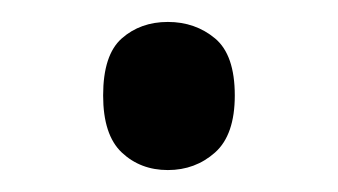

<svg xmlns="http://www.w3.org/2000/svg" viewBox="-20 -570 308 175"><path d="M74 -483Q74 -520 91 -535Q108 -550 133 -550Q158 -550 176 -535Q194 -520 194 -483Q194 -447 176 -431Q158 -415 133 -415Q108 -415 91 -431Q74 -447 74 -483Z"/></svg>

Font: Noto Sans Display
Style: Regular
Weight: 400
Designer: Monotype Design Team
Foundry: Monotype Imaging Inc.
Version: Version 2.003